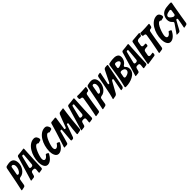

<svg xmlns="http://www.w3.org/2000/svg" viewBox="613 -2884 5008 5008"><g transform="rotate(-45 3117.0 -380.0)"><path d="M107 -25C128 -29 145 -48 149 -72L155 -108V-107C158 -131 162 -157 168 -186L177 -235C181 -258 203 -273 230 -278C363 -288 457 -443 457 -568C457 -668 419 -752 307 -752C281 -752 253 -749 223 -742L180 -733C160 -727 142 -707 139 -681L129 -630C109 -515 80 -369 57 -261L7 -31C6 -25 5 -22 5 -21C5 -13 9 -7 15 -7C18 -7 21 -8 23 -8ZM230 -509 248 -612V-611C252 -636 265 -648 290 -648C301 -648 310 -645 315 -639L311 -641C320 -636 326 -631 329 -627L327 -629C342 -612 349 -589 349 -560C349 -495 322 -413 263 -373L266 -375C260 -369 251 -366 240 -366C210 -366 209 -382 209 -399L210 -402V-404Z M678 -11C691 -13 702 -15 714 -17C721 -19 730 -20 737 -21L754 -23C772 -26 784 -42 786 -62C787 -99 788 -138 790 -175C791 -202 792 -227 793 -252L795 -326C797 -361 799 -397 801 -432C804 -501 807 -571 812 -638L817 -724C817 -738 815 -748 804 -749L799 -748H796C764 -743 731 -739 698 -735L597 -726C578 -724 561 -710 555 -688C550 -670 545 -653 540 -635L534 -615C501 -500 458 -356 430 -265L360 -32C358 -29 358 -27 358 -26C358 -24 358 -23 358 -21C358 -15 361 -12 365 -12L369 -13H373L391 -15C402 -16 413 -18 425 -19C433 -20 442 -21 451 -22L460 -23C479 -25 497 -41 502 -63L523 -139C531 -167 551 -181 584 -181H610C648 -181 659 -162 659 -133L658 -114L649 -33C649 -19 651 -9 661 -9L666 -10H668L667 -9L671 -10H668ZM695 -537C691 -496 688 -457 685 -421C682 -389 679 -360 676 -331L674 -308C671 -278 653 -262 620 -259H604C574 -259 563 -275 563 -295C563 -297 564 -302 566 -309C585 -386 604 -464 623 -542L645 -626C648 -636 657 -642 672 -646C692 -646 702 -638 702 -623Z M1292 -624C1286 -688 1250 -745 1185 -745C977 -745 830 -475 830 -217C830 -137 857 2 962 2C1061 2 1142 -97 1186 -181C1188 -184 1189 -189 1189 -194C1189 -199 1187 -210 1174 -215L1134 -232C1131 -233 1128 -234 1126 -234C1117 -234 1109 -227 1101 -214L1096 -206C1071 -172 1038 -146 1009 -146C990 -146 976 -153 968 -168L969 -167C961 -180 956 -198 956 -222C956 -298 1048 -588 1141 -588C1154 -588 1164 -584 1172 -577C1178 -571 1183 -567 1186 -567L1266 -588H1265C1281 -592 1291 -607 1291 -625Z M1696 -624C1690 -688 1654 -745 1589 -745C1381 -745 1234 -475 1234 -217C1234 -137 1261 2 1366 2C1465 2 1546 -97 1590 -181C1592 -184 1593 -189 1593 -194C1593 -199 1591 -210 1578 -215L1538 -232C1535 -233 1532 -234 1530 -234C1521 -234 1513 -227 1505 -214L1500 -206C1475 -172 1442 -146 1413 -146C1394 -146 1380 -153 1372 -168L1373 -167C1365 -180 1360 -198 1360 -222C1360 -298 1452 -588 1545 -588C1558 -588 1568 -584 1576 -577C1582 -571 1587 -567 1590 -567L1670 -588H1669C1685 -592 1695 -607 1695 -625Z M1678 -15C1696 -17 1713 -30 1718 -51L1757 -183C1774 -240 1790 -300 1801 -345C1805 -360 1808 -372 1809 -381C1811 -394 1821 -401 1838 -401C1862 -401 1864 -396 1864 -381L1835 -37C1836 -19 1841 -11 1855 -11C1861 -11 1867 -11 1872 -12H1891C1909 -14 1925 -27 1932 -46C1952 -107 1973 -164 1992 -215C2016 -279 2035 -331 2054 -384C2054 -396 2063 -401 2080 -401C2096 -401 2103 -395 2103 -383C2083 -278 2071 -148 2063 -43V-34C2064 -24 2068 -18 2076 -17L2080 -18H2082C2114 -24 2145 -30 2177 -36C2194 -39 2207 -54 2210 -74L2216 -157C2227 -308 2244 -458 2265 -608L2284 -742V-744L2285 -749C2284 -758 2282 -763 2275 -764L2271 -763H2268L2252 -760C2228 -756 2202 -752 2178 -749L2162 -747C2141 -744 2123 -730 2113 -710L2114 -711L2098 -673C2081 -633 2066 -593 2051 -553C2045 -534 2036 -511 2026 -485L1978 -360C1976 -348 1966 -341 1949 -341C1933 -341 1924 -347 1924 -360V-363C1938 -448 1951 -534 1956 -577C1960 -605 1964 -632 1968 -657C1971 -673 1973 -689 1975 -705L1976 -711C1976 -728 1971 -735 1957 -735L1947 -734C1938 -733 1927 -732 1919 -731C1910 -730 1901 -730 1892 -728C1874 -726 1853 -724 1834 -723H1824C1806 -722 1791 -708 1786 -689L1769 -629C1735 -512 1694 -373 1657 -263L1582 -30C1581 -26 1580 -22 1580 -19C1580 -11 1587 -10 1593 -10Z M2532 -11C2545 -13 2556 -15 2568 -17C2575 -19 2584 -20 2591 -21L2608 -23C2626 -26 2638 -42 2640 -62C2641 -99 2642 -138 2644 -175C2645 -202 2646 -227 2647 -252L2649 -326C2651 -361 2653 -397 2655 -432C2658 -501 2661 -571 2666 -638L2671 -724C2671 -738 2669 -748 2658 -749L2653 -748H2650C2618 -743 2585 -739 2552 -735L2451 -726C2432 -724 2415 -710 2409 -688C2404 -670 2399 -653 2394 -635L2388 -615C2355 -500 2312 -356 2284 -265L2214 -32C2212 -29 2212 -27 2212 -26C2212 -24 2212 -23 2212 -21C2212 -15 2215 -12 2219 -12L2223 -13H2227L2245 -15C2256 -16 2267 -18 2279 -19C2287 -20 2296 -21 2305 -22L2314 -23C2333 -25 2351 -41 2356 -63L2377 -139C2385 -167 2405 -181 2438 -181H2464C2502 -181 2513 -162 2513 -133L2512 -114L2503 -33C2503 -19 2505 -9 2515 -9L2520 -10H2522L2521 -9L2525 -10H2522ZM2549 -537C2545 -496 2542 -457 2539 -421C2536 -389 2533 -360 2530 -331L2528 -308C2525 -278 2507 -262 2474 -259H2458C2428 -259 2417 -275 2417 -295C2417 -297 2418 -302 2420 -309C2439 -386 2458 -464 2477 -542L2499 -626C2502 -636 2511 -642 2526 -646C2546 -646 2556 -638 2556 -623Z M2858 -21C2877 -24 2890 -40 2894 -61C2907 -150 2920 -239 2934 -328C2941 -371 2948 -413 2956 -458L2976 -564C2981 -592 2998 -607 3028 -612L3027 -611C3028 -611 3029 -611 3030 -612H3036C3037 -613 3038 -613 3039 -613C3041 -613 3042 -613 3046 -614H3048C3066 -616 3081 -634 3086 -656L3098 -716C3099 -717 3099 -720 3099 -724C3099 -735 3091 -737 3081 -737C3002 -731 2924 -725 2844 -725H2817C2807 -725 2797 -725 2787 -726L2775 -727C2761 -726 2754 -717 2752 -702C2752 -697 2752 -691 2750 -687L2751 -689C2751 -687 2750 -684 2750 -681V-650C2750 -632 2760 -622 2773 -620L2800 -617C2836 -614 2844 -597 2844 -569C2825 -434 2799 -299 2772 -164C2768 -142 2764 -120 2759 -98L2744 -26C2743 -22 2743 -19 2743 -16C2743 -8 2746 -6 2752 -5L2757 -6H2760Z M3098 -25C3119 -29 3136 -48 3140 -72L3146 -108V-107C3149 -131 3153 -157 3159 -186L3168 -235C3172 -258 3194 -273 3221 -278C3354 -288 3448 -443 3448 -568C3448 -668 3410 -752 3298 -752C3272 -752 3244 -749 3214 -742L3171 -733C3151 -727 3133 -707 3130 -681L3120 -630C3100 -515 3071 -369 3048 -261L2998 -31C2997 -25 2996 -22 2996 -21C2996 -13 3000 -7 3006 -7C3009 -7 3012 -8 3014 -8ZM3221 -509 3239 -612V-611C3243 -636 3256 -648 3281 -648C3292 -648 3301 -645 3306 -639L3302 -641C3311 -636 3317 -631 3320 -627L3318 -629C3333 -612 3340 -589 3340 -560C3340 -495 3313 -413 3254 -373L3257 -375C3251 -369 3242 -366 3231 -366C3201 -366 3200 -382 3200 -399L3201 -402V-404Z M3905 -716C3906 -720 3907 -723 3907 -726C3907 -736 3902 -744 3891 -744H3885L3819 -739C3796 -736 3774 -721 3762 -697C3711 -595 3661 -492 3610 -390C3602 -373 3593 -364 3584 -362H3583C3582 -362 3582 -362 3582 -362C3582 -362 3583 -362 3584 -362L3585 -363H3584C3583 -362 3582 -362 3582 -362H3581C3571 -362 3558 -366 3558 -381C3558 -387 3560 -394 3562 -404L3623 -712C3624 -716 3625 -720 3625 -723C3625 -736 3618 -736 3607 -736L3554 -727C3533 -724 3517 -706 3512 -682C3500 -613 3487 -544 3474 -475L3409 -155L3382 -50L3374 -26V-27C3373 -23 3373 -19 3373 -16C3373 -10 3375 -5 3380 -5C3382 -5 3385 -6 3388 -6L3470 -20C3493 -24 3517 -42 3530 -66C3584 -163 3638 -261 3692 -358C3702 -375 3713 -384 3725 -384C3736 -384 3747 -382 3747 -362C3747 -357 3746 -351 3745 -343L3688 -41C3688 -38 3688 -35 3688 -32C3688 -23 3691 -18 3696 -18C3697 -18 3699 -19 3703 -20L3737 -26C3758 -31 3776 -51 3781 -75Z M3830 3C3835 4 3839 4 3843 4H3857C4002 4 4244 -74 4244 -251C4244 -308 4224 -346 4200 -368H4201L4194 -374C4183 -384 4178 -394 4178 -404C4178 -414 4186 -425 4201 -435C4265 -473 4308 -549 4308 -625C4308 -661 4300 -688 4286 -705C4253 -742 4201 -754 4160 -754C4118 -754 4078 -752 4039 -746H4040C4017 -742 3993 -738 3970 -733C3952 -731 3939 -714 3935 -693C3918 -582 3901 -470 3884 -359C3867 -248 3843 -137 3814 -27C3813 -23 3813 -20 3813 -17C3813 -8 3817 3 3830 3ZM4044 -593C4048 -619 4066 -632 4097 -632C4136 -628 4194 -612 4194 -564C4194 -517 4114 -494 4078 -485C4075 -484 4070 -483 4063 -483C4041 -483 4030 -493 4030 -512C4030 -517 4030 -521 4032 -525L4031 -523ZM3997 -337C4001 -361 4018 -377 4049 -377C4098 -374 4160 -352 4160 -294C4160 -232 4099 -200 4042 -188L4024 -185C4021 -184 4016 -183 4011 -183C3977 -183 3976 -205 3976 -223Z M4534 -11C4547 -13 4558 -15 4570 -17C4577 -19 4586 -20 4593 -21L4610 -23C4628 -26 4640 -42 4642 -62C4643 -99 4644 -138 4646 -175C4647 -202 4648 -227 4649 -252L4651 -326C4653 -361 4655 -397 4657 -432C4660 -501 4663 -571 4668 -638L4673 -724C4673 -738 4671 -748 4660 -749L4655 -748H4652C4620 -743 4587 -739 4554 -735L4453 -726C4434 -724 4417 -710 4411 -688C4406 -670 4401 -653 4396 -635L4390 -615C4357 -500 4314 -356 4286 -265L4216 -32C4214 -29 4214 -27 4214 -26C4214 -24 4214 -23 4214 -21C4214 -15 4217 -12 4221 -12L4225 -13H4229L4247 -15C4258 -16 4269 -18 4281 -19C4289 -20 4298 -21 4307 -22L4316 -23C4335 -25 4353 -41 4358 -63L4379 -139C4387 -167 4407 -181 4440 -181H4466C4504 -181 4515 -162 4515 -133L4514 -114L4505 -33C4505 -19 4507 -9 4517 -9L4522 -10H4524L4523 -9L4527 -10H4524ZM4551 -537C4547 -496 4544 -457 4541 -421C4538 -389 4535 -360 4532 -331L4530 -308C4527 -278 4509 -262 4476 -259H4460C4430 -259 4419 -275 4419 -295C4419 -297 4420 -302 4422 -309C4441 -386 4460 -464 4479 -542L4501 -626C4504 -636 4513 -642 4528 -646C4548 -646 4558 -638 4558 -623Z M4930 -44C4948 -47 4960 -63 4963 -84L4965 -113C4965 -126 4963 -136 4953 -136L4948 -135H4945L4877 -125C4843 -125 4821 -132 4821 -170L4822 -174V-176L4843 -290C4851 -334 4888 -345 4927 -345C4931 -346 4936 -347 4942 -347H4967C4969 -347 4971 -347 4974 -348C4989 -349 4997 -357 4999 -371L5005 -410C5005 -425 5001 -434 4988 -434H4958C4955 -434 4953 -434 4950 -433L4927 -432C4895 -432 4873 -444 4873 -476C4873 -482 4873 -487 4875 -491L4874 -489C4881 -525 4888 -561 4894 -597C4906 -645 4947 -649 4987 -651H5033C5050 -652 5064 -666 5070 -686H5069C5072 -699 5075 -711 5078 -723L5079 -726V-725C5080 -729 5081 -732 5081 -736C5081 -745 5073 -747 5065 -747L4822 -727H4823C4802 -725 4790 -712 4786 -689C4745 -469 4704 -247 4664 -26C4663 -25 4663 -22 4663 -18C4663 -10 4666 -6 4672 -5L4677 -6H4680Z M5189 -21C5208 -24 5221 -40 5225 -61C5238 -150 5251 -239 5265 -328C5272 -371 5279 -413 5287 -458L5307 -564C5312 -592 5329 -607 5359 -612L5358 -611C5359 -611 5360 -611 5361 -612H5367C5368 -613 5369 -613 5370 -613C5372 -613 5373 -613 5377 -614H5379C5397 -616 5412 -634 5417 -656L5429 -716C5430 -717 5430 -720 5430 -724C5430 -735 5422 -737 5412 -737C5333 -731 5255 -725 5175 -725H5148C5138 -725 5128 -725 5118 -726L5106 -727C5092 -726 5085 -717 5083 -702C5083 -697 5083 -691 5081 -687L5082 -689C5082 -687 5081 -684 5081 -681V-650C5081 -632 5091 -622 5104 -620L5131 -617C5167 -614 5175 -597 5175 -569C5156 -434 5130 -299 5103 -164C5099 -142 5095 -120 5090 -98L5075 -26C5074 -22 5074 -19 5074 -16C5074 -8 5077 -6 5083 -5L5088 -6H5091Z M5823 -624C5817 -688 5781 -745 5716 -745C5508 -745 5361 -475 5361 -217C5361 -137 5388 2 5493 2C5592 2 5673 -97 5717 -181C5719 -184 5720 -189 5720 -194C5720 -199 5718 -210 5705 -215L5665 -232C5662 -233 5659 -234 5657 -234C5648 -234 5640 -227 5632 -214L5627 -206C5602 -172 5569 -146 5540 -146C5521 -146 5507 -153 5499 -168L5500 -167C5492 -180 5487 -198 5487 -222C5487 -298 5579 -588 5672 -588C5685 -588 5695 -584 5703 -577C5709 -571 5714 -567 5717 -567L5797 -588H5796C5812 -592 5822 -607 5822 -625Z M6002 -29C6002 -26 6002 -23 6002 -21C6002 -14 6004 -10 6006 -10C6008 -10 6010 -10 6013 -11L6089 -26H6088C6107 -31 6122 -46 6126 -69L6158 -271C6175 -377 6193 -484 6213 -590C6218 -625 6225 -659 6232 -691C6233 -695 6234 -698 6234 -702C6234 -713 6227 -725 6212 -726C6202 -727 6192 -727 6182 -727C6170 -727 6158 -726 6145 -725C6011 -716 5893 -702 5844 -555C5835 -529 5831 -504 5831 -478C5831 -423 5849 -370 5893 -335L5891 -336C5908 -325 5916 -312 5916 -299C5916 -291 5913 -282 5906 -272C5862 -210 5820 -149 5778 -87C5771 -76 5755 -52 5740 -33H5741C5737 -28 5736 -23 5736 -20C5736 -19 5738 -18 5745 -18L5812 -19C5833 -19 5853 -32 5863 -52C5868 -61 5873 -70 5878 -78C5884 -89 5889 -99 5894 -107C5910 -134 5925 -163 5939 -191C5955 -217 5968 -241 5979 -262C5984 -270 5988 -276 5991 -283V-282L5997 -295C6000 -306 6010 -312 6029 -312C6043 -306 6049 -298 6049 -288C6045 -267 6041 -240 6036 -211C6035 -201 6033 -191 6031 -181C6028 -159 6024 -136 6019 -114V-115ZM6039 -601C6043 -603 6047 -603 6052 -603C6076 -603 6090 -591 6090 -570C6090 -567 6089 -563 6088 -559V-562C6083 -523 6077 -484 6071 -446C6067 -422 6047 -410 6029 -410H6016L6013 -412L5998 -417C5964 -434 5905 -472 5905 -517C5905 -547 5929 -566 5954 -578C5981 -589 6010 -595 6039 -601Z"/></g></svg>

Font: Bangerz
Style: Regular
Weight: 400
Designer: vernon adams
Foundry: Vernon Adams
Version: Version 2.10;December 28, 2023;FontCreator 13.0.0.2683 64-bi